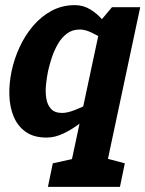

<svg xmlns="http://www.w3.org/2000/svg" viewBox="-20 -528 566 748"><path d="M416.3 -500H526.3L377.3 200H237.3L376.7 -453ZM434.3 -336.7Q434.3 -336.7 419.8 -348.2Q405.3 -359.7 382.8 -374.8Q360.3 -390 335.8 -401.5Q311.3 -413 291 -413L271.7 -508Q304.7 -508 332.3 -491Q360 -474 380.8 -449Q401.7 -424 416.3 -399Q431 -374 438.3 -357Q445.7 -340 445.7 -340ZM397.7 -163.3 407.7 -160Q407.7 -160 392.8 -143Q378 -126 352.8 -101Q327.7 -76 296 -51Q264.3 -26 229.5 -9Q194.7 8 161.7 8L222.3 -88Q242.7 -88 272 -99.5Q301.3 -111 330.2 -125.7Q359 -140.3 378.3 -151.8Q397.7 -163.3 397.7 -163.3ZM222.3 -88 161.7 8Q112 8 80.7 -14Q49.3 -36 33.7 -73Q18 -110 16.5 -156Q15 -202 25 -250Q35 -298 56.2 -344Q77.3 -390 108.8 -427Q140.3 -464 181.2 -486Q222 -508 271.7 -508L291 -413Q261.7 -413 240.7 -397.2Q219.7 -381.3 205.2 -356Q190.7 -330.7 181.5 -302.5Q172.3 -274.3 167 -250Q162.3 -226.3 159.3 -198.3Q156.3 -170.3 160.3 -145Q164.3 -119.7 178.7 -103.8Q193 -88 222.3 -88ZM367.3 200 366 81.7 466.3 108.3 447.3 200ZM166.7 200 185.7 108.3 291.3 85 246.7 200Z"/></svg>

Font: Epunda Slab Light
Style: Italic
Weight: 300
Italic angle: -12°
Designer: Simon Atzbach
Foundry: typofactur
Version: Version 1.102